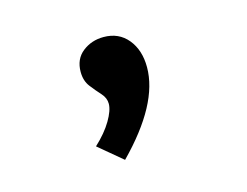

<svg xmlns="http://www.w3.org/2000/svg" viewBox="-56 -222 612 476"><g transform="rotate(-15 250.0 16.0)"><path d="M213 170 152 119Q180 93 195 67.5Q210 42 210 25Q210 10 198.5 -2.5Q187 -15 175 -30.5Q163 -46 163 -69Q163 -102 186 -120Q209 -138 240 -138Q279 -138 302 -110Q325 -82 325 -38Q325 56 213 170Z"/></g></svg>

Font: Inconsolata
Style: Bold
Weight: 700
Monospace: yes
Designer: Raph Levien, Cyreal, Brenton Simpson
Foundry: Raph Levien, Cyreal, Google
Version: Version 3.100; ttfautohint (v1.8.4.7-5d5b)